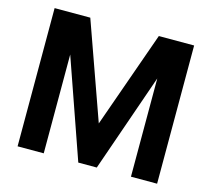

<svg xmlns="http://www.w3.org/2000/svg" viewBox="-105 -866 1095 993"><g transform="rotate(15 442.5 -370.0)"><path d="M69 -740V0H209V-529L394 0H493L676 -526V0H816V-740H627L444 -223L260 -740Z"/></g></svg>

Font: Malmofest SemiBold
Style: Regular
Weight: 600
Designer: Jonny Pinhorn (Poppins), Kolossal
Version: Version 1.004;Glyphs 3.1.2 (3151)